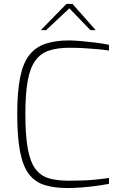

<svg xmlns="http://www.w3.org/2000/svg" viewBox="-20 -943 618 969"><path d="M322 6Q254 6 205.5 -9Q157 -24 126.5 -63.5Q96 -103 81.5 -176.5Q67 -250 67 -369Q67 -479 81.5 -551.5Q96 -624 127.5 -664.5Q159 -705 209 -722Q259 -739 329 -739Q350 -739 384.5 -736Q419 -733 457.5 -728.5Q496 -724 530 -717V-688Q513 -691 481.5 -694Q450 -697 410 -699.5Q370 -702 331 -702Q271 -702 228 -688Q185 -674 158.5 -637.5Q132 -601 120 -536Q108 -471 108 -368Q108 -261 120 -194Q132 -127 158 -91.5Q184 -56 225.5 -43.5Q267 -31 327 -31Q402 -31 450.5 -35.5Q499 -40 530 -45V-15Q497 -9 459.5 -4Q422 1 386 3.5Q350 6 322 6ZM186 -791 315 -923H346L463 -791H436L330 -901L213 -791Z"/></svg>

Font: Exo Thin ExtraLight
Style: Regular
Weight: 250
Version: Version 2.000